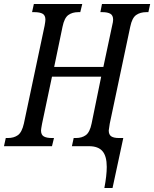

<svg xmlns="http://www.w3.org/2000/svg" viewBox="-37 -734 774 964"><path d="M499 104Q499 50 477.5 25Q456 0 410 0H324L333 -41H344Q374 -41 394 -55.5Q414 -70 423 -114L471 -349H224L174 -112Q169 -85 169 -79Q169 -57 183 -49Q197 -41 224 -41H234L224 0H-17L-8 -41H2Q33 -41 53 -55.5Q73 -70 83 -114L187 -605Q191 -627 191 -635Q191 -657 177 -665Q163 -673 135 -673H124L133 -714H376L366 -673H356Q326 -673 306 -658.5Q286 -644 277 -600L235 -398H482L526 -605Q531 -625 531 -635Q531 -657 517 -665Q503 -673 477 -673H467L475 -714H717L708 -673H698Q667 -673 646.5 -658.5Q626 -644 617 -600L514 -113Q509 -83 509 -79Q509 -58 521.5 -49.5Q534 -41 561 -41H582L528 210H487Q499 147 499 104Z"/></svg>

Font: Noto Serif Cond
Style: Italic
Weight: 400
Width: 3
Italic angle: -12°
Designer: Monotype Design Team
Foundry: Monotype Imaging Inc.
Version: Version 1.001